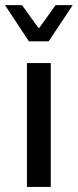

<svg xmlns="http://www.w3.org/2000/svg" viewBox="-27 -736 307 756"><path d="M172.9 -487.8V0H79.1V-487.8ZM59.6 -715.8 124 -626.5H127.9L191.9 -715.8H259.3L164.6 -573.2H86.9L-7.3 -715.8Z"/></svg>

Font: Varta SemiBold
Style: Regular
Weight: 600
Designer: Joana Correia, Viktoriya Grabowska, Eben Sorkin
Foundry: Sorkin Type
Version: Version 1.003; ttfautohint (v1.3) -l 8 -r 24 -G 200 -x 12 -H